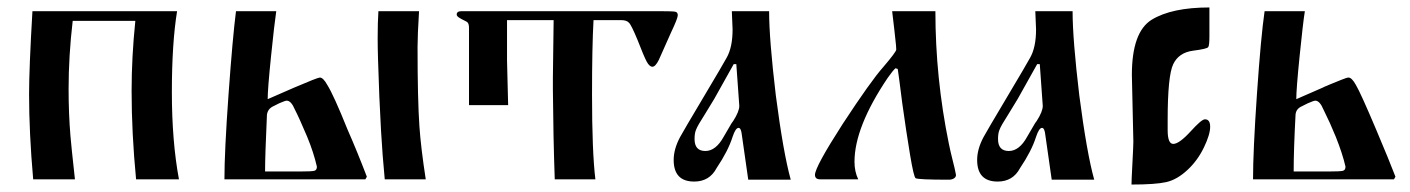

<svg xmlns="http://www.w3.org/2000/svg" viewBox="-20 -481 3781 515"><path d="M164 -242Q164 -176 169 -116Q171 -91 181 0H69Q58 -125 58 -228Q58 -298 67 -451H455Q441 -365 441 -234Q441 -102 460 0H345Q333 -125 333 -237Q333 -328 343 -425H175Q164 -331 164 -242Z M582 0Q582 -75 593 -228Q604 -381 613 -451H721Q716 -418 707 -330Q698 -242 698 -215L769 -246Q832 -273 838 -273Q847 -273 858 -253Q875 -226 912 -134Q938 -75 964 -7L960 0ZM696 -173Q691 -63 691 -21H783Q817 -21 823.5 -23Q830 -25 830 -34Q821 -73 804 -114Q782 -166 771 -187Q761 -211 749 -211Q745 -211 729 -204L713 -196Q698 -189 696 -173ZM995 -451H1104Q1100 -386 1100 -355Q1100 -214 1105 -142Q1109 -84 1122 0H1012Q1006 -62 1002 -131Q997 -218 994 -321Q993 -353 993 -379Q993 -421 995 -451Z M1340 -319Q1340 -310 1341.5 -258Q1343 -206 1343 -199H1238V-406Q1238 -417 1234 -421Q1232 -423 1224.5 -426.5Q1217 -430 1211 -434Q1205 -438 1205 -442Q1205 -451 1218 -451H1751Q1785 -451 1791.5 -449.5Q1798 -448 1798 -440Q1798 -432 1780 -394L1747 -320Q1738 -302 1730 -302Q1722 -302 1714.5 -316Q1707 -330 1690 -374Q1673 -415 1667 -420Q1661 -427 1646 -427H1572Q1568 -356 1568 -227Q1568 -74 1577 0H1468Q1464 -113 1463 -240Q1463 -255 1463 -273L1465 -427H1340Z M2101 1H1987Q1975 -83 1970 -118Q1968 -138 1961 -138Q1953 -138 1945 -114Q1933 -76 1902 -30Q1883 6 1842 6Q1787 6 1787 -52Q1787 -81 1804 -113Q1812 -128 1866.5 -219.5Q1921 -311 1929 -326Q1945 -354 1945 -402L1943 -451H2043Q2043 -376 2061 -225Q2081 -71 2101 1ZM1955 -309H1948L1896 -216L1871 -175Q1851 -144 1847 -133Q1843 -124 1843 -108Q1843 -76 1872 -76Q1900 -76 1921 -114L1942 -150L1947 -157Q1963 -182 1963 -197Z M2373 -451H2489Q2489 -272 2525 -96Q2530 -72 2534 -56.5Q2538 -41 2540.5 -30Q2543 -19 2544 -13Q2545 -7 2539.5 -3Q2534 1 2525 1Q2443 1 2436 -3Q2431 -6 2421 -66Q2411 -126 2400 -205Q2391 -277 2388 -296L2382 -298Q2375 -292 2361 -272Q2272 -140 2272 -47Q2272 -21 2282 0H2180Q2166 0 2166 -12Q2166 -33 2240 -148Q2316 -264 2349 -301Q2384 -342 2384 -348Q2384 -356 2381.5 -377Q2379 -398 2379 -400Z M2915 1H2801Q2789 -83 2784 -118Q2782 -138 2775 -138Q2767 -138 2759 -114Q2747 -76 2716 -30Q2697 6 2656 6Q2601 6 2601 -52Q2601 -81 2618 -113Q2626 -128 2680.5 -219.5Q2735 -311 2743 -326Q2759 -354 2759 -402L2757 -451H2857Q2857 -376 2875 -225Q2895 -71 2915 1ZM2769 -309H2762L2710 -216L2685 -175Q2665 -144 2661 -133Q2657 -124 2657 -108Q2657 -76 2686 -76Q2714 -76 2735 -114L2756 -150L2761 -157Q2777 -182 2777 -197Z M3015 14Q3015 4 3017.5 -43.5Q3020 -91 3020 -101L3016 -280Q3016 -395 3069 -428Q3123 -461 3224 -461V-384Q3224 -360 3221 -355Q3219 -350 3180 -345Q3142 -340 3127 -309Q3112 -278 3112 -159Q3112 -159 3112 -132Q3112 -95 3127 -95Q3143 -95 3174 -129Q3203 -161 3212 -161Q3226 -161 3226 -141Q3226 -120 3209 -85Q3192 -50 3165 -25Q3137 1 3108 7.5Q3079 14 3015 14Z M3341 0Q3341 -76 3351.5 -229Q3362 -382 3372 -451H3480Q3475 -420 3466 -331Q3457 -242 3457 -215L3528 -246Q3529 -247 3546 -254Q3563 -261 3578 -267Q3593 -273 3597 -273Q3606 -273 3617 -253Q3630 -231 3671 -134Q3707 -49 3723 -7L3719 0ZM3455 -173Q3450 -79 3450 -21H3542Q3576 -21 3582.5 -23Q3589 -25 3589 -34Q3581 -69 3563 -114Q3548 -151 3530 -187Q3520 -211 3508 -211Q3504 -211 3488 -204L3472 -196Q3456 -189 3455 -173Z"/></svg>

Font: Pochaevsk Unicode
Style: Normal
Weight: 400
Version: Version 1.1